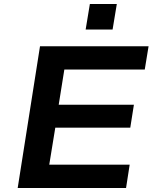

<svg xmlns="http://www.w3.org/2000/svg" viewBox="-20 -935 768 955"><path d="M68 0 179 -705H719L700 -589H300L272 -414H646L628 -300H255L225 -116H625L607 0ZM406 -788 427 -915H561L540 -788Z"/></svg>

Font: Nunito Sans 7pt SemiExpanded
Style: Bold Italic
Weight: 700
Width: 6
Italic angle: -9°
Designer: Vernon Adams
Foundry: Vernon Adams
Version: Version 3.101;gftools[0.9.27]